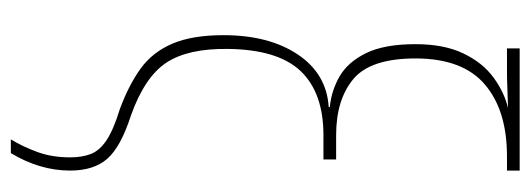

<svg xmlns="http://www.w3.org/2000/svg" viewBox="-340 -460 1002 363"><g transform="rotate(90 161.5 -279.0)"><path d="M244 202Q258 179 268 151.5Q278 124 278 90Q278 67 271.5 50.5Q265 34 245.5 21Q226 8 187 -4Q141 -21 110 -43.5Q79 -66 63 -103.5Q47 -141 47 -200Q47 -286 83.5 -340.5Q120 -395 183 -399V-401Q152 -404 125 -419.5Q98 -435 81 -469.5Q64 -504 64 -563Q64 -617 81.5 -653.5Q99 -690 127 -710.5Q155 -731 185 -738Q152 -737 140.5 -736.5Q129 -736 113 -736H72V-760H303V-736H276Q189 -736 140 -694Q91 -652 91 -563Q91 -478 130 -445.5Q169 -413 236 -413H282V-389H236Q156 -389 115 -346Q74 -303 73 -208Q72 -133 99 -92Q126 -51 199 -25Q258 -6 280.5 19.5Q303 45 303 90Q303 147 270 202Z"/></g></svg>

Font: Noto Sans ExtraCondensed Thin
Style: Regular
Weight: 100
Width: 2
Designer: Monotype Design Team
Foundry: Monotype Imaging Inc.
Version: Version 2.013; ttfautohint (v1.8.4.7-5d5b)